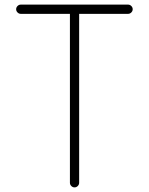

<svg xmlns="http://www.w3.org/2000/svg" viewBox="-20 -820 645 832"><path d="M535 -800Q543 -800 549 -794Q555 -788 555 -780Q555 -772 549 -766Q543 -760 535 -760H323V-28Q323 -20 317 -14Q311 -8 303 -8Q295 -8 289 -14Q283 -20 283 -28V-760H70Q62 -760 56 -766Q50 -772 50 -780Q50 -788 56 -794Q62 -800 70 -800Z"/></svg>

Font: Tsukimi Rounded Light
Style: Regular
Weight: 300
Designer: Takashi Funayama
Foundry: Takashi Funayama
Version: Version 1.032; ttfautohint (v1.8.3)